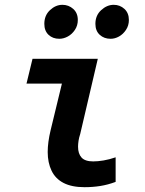

<svg xmlns="http://www.w3.org/2000/svg" viewBox="-20 -768 600 797"><path d="M331 9Q278 9 244 -8.5Q210 -26 194 -59.5Q178 -93 178 -137Q178 -157 181 -179.5Q184 -202 190 -227L237 -421H90L115 -524H386L313 -212Q308 -197 306 -183.5Q304 -170 304 -159Q304 -130 318.5 -114Q333 -98 367 -98Q386 -98 410 -102Q434 -106 460 -115V-13Q428 -1 396.5 4Q365 9 331 9ZM226 -607Q199 -607 181.5 -623.5Q164 -640 164 -669Q164 -704 187.5 -726Q211 -748 239 -748Q265 -748 284 -731Q303 -714 303 -685Q303 -662 291 -644Q279 -626 261.5 -616.5Q244 -607 226 -607ZM439 -607Q412 -607 394 -623.5Q376 -640 376 -669Q376 -704 400 -726Q424 -748 452 -748Q478 -748 496.5 -731Q515 -714 515 -685Q515 -662 503 -644Q491 -626 474 -616.5Q457 -607 439 -607Z"/></svg>

Font: Ubuntu Sans Mono SemiBold
Style: Italic
Weight: 600
Italic angle: -13.5°
Monospace: yes
Designer: Dalton Maag Ltd
Foundry: Dalton Maag Ltd
Version: Version 1.006